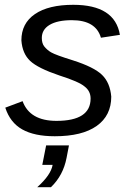

<svg xmlns="http://www.w3.org/2000/svg" viewBox="-20 -557 540 799"><path d="M443 -155Q443 -76 382.5 -33Q322 10 208 10Q123 10 72.5 -18.5Q22 -47 2 -109L74 -136Q104 -54 215 -54Q357 -54 357 -147Q357 -178 332 -197Q309 -217 227 -243Q138 -273 105.5 -303.5Q73 -334 69 -389Q69 -460 125.5 -498.5Q182 -537 285 -537Q458 -537 479 -412L400 -400Q379 -473 279 -473Q219 -473 186.5 -453.5Q154 -434 154 -399Q154 -377 164 -364Q177 -348 193 -339Q212 -328 283 -306Q371 -278 404.5 -245.5Q438 -213 443 -155ZM192 222H135Q192 171 199 129H156L172 48H267L257 100Q243 173 192 222Z"/></svg>

Font: Libra Sans
Style: Italic
Weight: 400
Italic angle: -12°
Foundry: Context Ltd
Version: Version 1.002